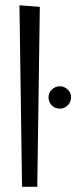

<svg xmlns="http://www.w3.org/2000/svg" viewBox="-20 -715 322 732"><path d="M131.8 -689 122.1 -2.9H64L54.2 -694.8ZM251 -344.2Q251 -335 247.6 -327.1Q244.1 -319.3 238.3 -313.5Q232.4 -307.6 224.6 -304.2Q216.8 -300.8 208 -300.8Q189.9 -300.8 177.5 -313.2Q165 -325.7 165 -344.2Q165 -353 168.5 -360.6Q171.9 -368.2 177.7 -373.8Q183.6 -379.4 191.4 -382.8Q199.2 -386.2 208 -386.2Q216.8 -386.2 224.6 -382.8Q232.4 -379.4 238.3 -373.8Q244.1 -368.2 247.6 -360.6Q251 -353 251 -344.2Z"/></svg>

Font: Englebert
Style: Regular
Weight: 400
Designer: Astigmatic (AOETI)
Foundry: Astigmatic (AOETI)
Version: Version 1.000